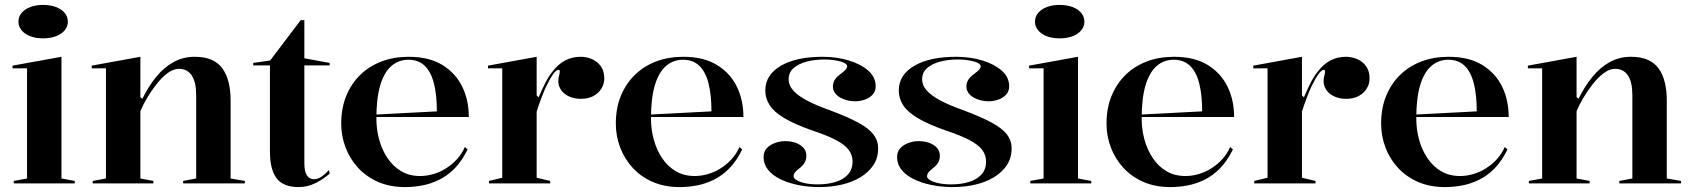

<svg xmlns="http://www.w3.org/2000/svg" viewBox="-20 -746 6881 781"><path d="M155 -590Q126 -590 103.5 -598.5Q81 -607 68 -622.5Q55 -638 55 -658Q55 -678 68 -693.5Q81 -709 103.5 -717.5Q126 -726 155 -726Q185 -726 207.5 -717.5Q230 -709 243 -693.5Q256 -678 256 -658Q256 -638 243 -622.5Q230 -607 207.5 -598.5Q185 -590 155 -590ZM36 0V-10L90 -20V-468H31V-479L230 -515V-20L284 -10V0Z M976 -10V0H725V-10L778 -20V-359Q778 -412 760 -439Q742 -466 708 -466Q685 -466 661.5 -448.5Q638 -431 616.5 -403.5Q595 -376 578 -347Q561 -318 551 -294V-20L604 -10V0H357V-10L411 -20V-468H353V-479L551 -515V-351L559 -344Q584 -395 615.5 -433.5Q647 -472 686 -493.5Q725 -515 772 -515Q813 -515 841 -502.5Q869 -490 885.5 -466.5Q902 -443 910 -410.5Q918 -378 918 -339V-20Z M1195 15Q1132 15 1105 -21Q1078 -57 1078 -129V-480H1010V-490L1079 -500L1203 -664H1218V-509L1321 -490V-480H1218V-83Q1218 -48 1228.5 -32.5Q1239 -17 1257 -17Q1273 -17 1288 -27.5Q1303 -38 1318 -54L1321 -40Q1310 -30 1295.5 -20Q1281 -10 1265 -2Q1249 6 1231.5 10.5Q1214 15 1195 15Z M1642 -515Q1725 -515 1779 -482Q1833 -449 1860 -394Q1887 -339 1887 -270H1508V-280L1757 -293Q1757 -360 1745 -407Q1733 -454 1707.5 -478.5Q1682 -503 1641 -503Q1601 -503 1571.5 -477Q1542 -451 1526.5 -398.5Q1511 -346 1511 -264Q1511 -219 1522.5 -177.5Q1534 -136 1556.5 -102.5Q1579 -69 1612 -49.5Q1645 -30 1689 -30Q1716 -30 1743 -38Q1770 -46 1794 -61Q1818 -76 1838 -97.5Q1858 -119 1871 -148L1882 -138Q1859 -91 1829.5 -61Q1800 -31 1766 -14.5Q1732 2 1697 8.5Q1662 15 1628 15Q1566 15 1518 -6Q1470 -27 1436.5 -63.5Q1403 -100 1385.5 -146.5Q1368 -193 1368 -243Q1368 -306 1388.5 -356Q1409 -406 1445.5 -441.5Q1482 -477 1532 -496Q1582 -515 1642 -515Z M1969 0V-10L2023 -23V-468H1965V-479L2163 -515V-358L2171 -350Q2185 -383 2198.5 -409.5Q2212 -436 2226 -453Q2250 -485 2278.5 -500Q2307 -515 2342 -515Q2366 -515 2388 -505.5Q2410 -496 2424 -476.5Q2438 -457 2438 -427Q2438 -404 2426 -385Q2414 -366 2393 -355Q2372 -344 2342 -344Q2316 -344 2295 -353.5Q2274 -363 2262.5 -379.5Q2251 -396 2251 -417Q2251 -425 2252.5 -431.5Q2254 -438 2255.5 -444Q2257 -450 2257 -455Q2257 -462 2252 -462Q2243 -462 2230.5 -445Q2218 -428 2201 -393Q2192 -373 2182 -347Q2172 -321 2163 -292V-23L2218 -10V0Z M2759 -515Q2842 -515 2896 -482Q2950 -449 2977 -394Q3004 -339 3004 -270H2625V-280L2874 -293Q2874 -360 2862 -407Q2850 -454 2824.5 -478.5Q2799 -503 2758 -503Q2718 -503 2688.5 -477Q2659 -451 2643.5 -398.5Q2628 -346 2628 -264Q2628 -219 2639.5 -177.5Q2651 -136 2673.5 -102.5Q2696 -69 2729 -49.5Q2762 -30 2806 -30Q2833 -30 2860 -38Q2887 -46 2911 -61Q2935 -76 2955 -97.5Q2975 -119 2988 -148L2999 -138Q2976 -91 2946.5 -61Q2917 -31 2883 -14.5Q2849 2 2814 8.5Q2779 15 2745 15Q2683 15 2635 -6Q2587 -27 2553.5 -63.5Q2520 -100 2502.5 -146.5Q2485 -193 2485 -243Q2485 -306 2505.5 -356Q2526 -406 2562.5 -441.5Q2599 -477 2649 -496Q2699 -515 2759 -515Z M3313 15Q3267 15 3226 6.5Q3185 -2 3153.5 -17.5Q3122 -33 3104 -55.5Q3086 -78 3086 -107Q3086 -129 3099 -143Q3112 -157 3132.5 -164.5Q3153 -172 3174 -172Q3197 -172 3216.5 -165Q3236 -158 3248 -145Q3260 -132 3260 -112Q3260 -98 3254 -86.5Q3248 -75 3235 -64Q3219 -52 3213.5 -44.5Q3208 -37 3208 -28Q3208 -21 3220 -13.5Q3232 -6 3254 -1Q3276 4 3306 4Q3347 4 3379 -6Q3411 -16 3429.5 -36.5Q3448 -57 3448 -89Q3448 -115 3432.5 -136Q3417 -157 3381 -176Q3345 -195 3282 -216Q3211 -241 3169.5 -266Q3128 -291 3110.5 -318.5Q3093 -346 3093 -378Q3093 -441 3155.5 -478Q3218 -515 3326 -515Q3384 -515 3433 -500Q3482 -485 3512 -458.5Q3542 -432 3542 -395Q3542 -375 3530 -361.5Q3518 -348 3498.5 -341Q3479 -334 3458 -334Q3442 -334 3426 -338Q3410 -342 3397 -349.5Q3384 -357 3376 -368.5Q3368 -380 3368 -394Q3368 -423 3398 -444Q3414 -456 3420 -463Q3426 -470 3426 -477Q3426 -482 3419.5 -487Q3413 -492 3400.5 -495.5Q3388 -499 3371 -501.5Q3354 -504 3334 -504Q3293 -504 3260 -495Q3227 -486 3207.5 -468.5Q3188 -451 3188 -424Q3188 -398 3208 -376.5Q3228 -355 3264.5 -336Q3301 -317 3352 -299Q3427 -271 3470.5 -247.5Q3514 -224 3533 -199Q3552 -174 3552 -143Q3552 -103 3532.5 -74Q3513 -45 3480 -25Q3447 -5 3404 5Q3361 15 3313 15Z M3856 15Q3810 15 3769 6.5Q3728 -2 3696.5 -17.5Q3665 -33 3647 -55.5Q3629 -78 3629 -107Q3629 -129 3642 -143Q3655 -157 3675.5 -164.5Q3696 -172 3717 -172Q3740 -172 3759.5 -165Q3779 -158 3791 -145Q3803 -132 3803 -112Q3803 -98 3797 -86.5Q3791 -75 3778 -64Q3762 -52 3756.5 -44.5Q3751 -37 3751 -28Q3751 -21 3763 -13.5Q3775 -6 3797 -1Q3819 4 3849 4Q3890 4 3922 -6Q3954 -16 3972.5 -36.5Q3991 -57 3991 -89Q3991 -115 3975.5 -136Q3960 -157 3924 -176Q3888 -195 3825 -216Q3754 -241 3712.5 -266Q3671 -291 3653.5 -318.5Q3636 -346 3636 -378Q3636 -441 3698.5 -478Q3761 -515 3869 -515Q3927 -515 3976 -500Q4025 -485 4055 -458.5Q4085 -432 4085 -395Q4085 -375 4073 -361.5Q4061 -348 4041.5 -341Q4022 -334 4001 -334Q3985 -334 3969 -338Q3953 -342 3940 -349.5Q3927 -357 3919 -368.5Q3911 -380 3911 -394Q3911 -423 3941 -444Q3957 -456 3963 -463Q3969 -470 3969 -477Q3969 -482 3962.5 -487Q3956 -492 3943.5 -495.5Q3931 -499 3914 -501.5Q3897 -504 3877 -504Q3836 -504 3803 -495Q3770 -486 3750.5 -468.5Q3731 -451 3731 -424Q3731 -398 3751 -376.5Q3771 -355 3807.5 -336Q3844 -317 3895 -299Q3970 -271 4013.5 -247.5Q4057 -224 4076 -199Q4095 -174 4095 -143Q4095 -103 4075.5 -74Q4056 -45 4023 -25Q3990 -5 3947 5Q3904 15 3856 15Z M4290 -590Q4261 -590 4238.5 -598.5Q4216 -607 4203 -622.5Q4190 -638 4190 -658Q4190 -678 4203 -693.5Q4216 -709 4238.5 -717.5Q4261 -726 4290 -726Q4320 -726 4342.5 -717.5Q4365 -709 4378 -693.5Q4391 -678 4391 -658Q4391 -638 4378 -622.5Q4365 -607 4342.5 -598.5Q4320 -590 4290 -590ZM4171 0V-10L4225 -20V-468H4166V-479L4365 -515V-20L4419 -10V0Z M4755 -515Q4838 -515 4892 -482Q4946 -449 4973 -394Q5000 -339 5000 -270H4621V-280L4870 -293Q4870 -360 4858 -407Q4846 -454 4820.5 -478.5Q4795 -503 4754 -503Q4714 -503 4684.5 -477Q4655 -451 4639.5 -398.5Q4624 -346 4624 -264Q4624 -219 4635.5 -177.5Q4647 -136 4669.5 -102.5Q4692 -69 4725 -49.5Q4758 -30 4802 -30Q4829 -30 4856 -38Q4883 -46 4907 -61Q4931 -76 4951 -97.5Q4971 -119 4984 -148L4995 -138Q4972 -91 4942.5 -61Q4913 -31 4879 -14.5Q4845 2 4810 8.5Q4775 15 4741 15Q4679 15 4631 -6Q4583 -27 4549.5 -63.5Q4516 -100 4498.5 -146.5Q4481 -193 4481 -243Q4481 -306 4501.5 -356Q4522 -406 4558.5 -441.5Q4595 -477 4645 -496Q4695 -515 4755 -515Z M5082 0V-10L5136 -23V-468H5078V-479L5276 -515V-358L5284 -350Q5298 -383 5311.5 -409.5Q5325 -436 5339 -453Q5363 -485 5391.5 -500Q5420 -515 5455 -515Q5479 -515 5501 -505.5Q5523 -496 5537 -476.5Q5551 -457 5551 -427Q5551 -404 5539 -385Q5527 -366 5506 -355Q5485 -344 5455 -344Q5429 -344 5408 -353.5Q5387 -363 5375.5 -379.5Q5364 -396 5364 -417Q5364 -425 5365.5 -431.5Q5367 -438 5368.5 -444Q5370 -450 5370 -455Q5370 -462 5365 -462Q5356 -462 5343.5 -445Q5331 -428 5314 -393Q5305 -373 5295 -347Q5285 -321 5276 -292V-23L5331 -10V0Z M5872 -515Q5955 -515 6009 -482Q6063 -449 6090 -394Q6117 -339 6117 -270H5738V-280L5987 -293Q5987 -360 5975 -407Q5963 -454 5937.5 -478.5Q5912 -503 5871 -503Q5831 -503 5801.5 -477Q5772 -451 5756.5 -398.5Q5741 -346 5741 -264Q5741 -219 5752.5 -177.5Q5764 -136 5786.5 -102.5Q5809 -69 5842 -49.5Q5875 -30 5919 -30Q5946 -30 5973 -38Q6000 -46 6024 -61Q6048 -76 6068 -97.5Q6088 -119 6101 -148L6112 -138Q6089 -91 6059.5 -61Q6030 -31 5996 -14.5Q5962 2 5927 8.5Q5892 15 5858 15Q5796 15 5748 -6Q5700 -27 5666.5 -63.5Q5633 -100 5615.5 -146.5Q5598 -193 5598 -243Q5598 -306 5618.5 -356Q5639 -406 5675.5 -441.5Q5712 -477 5762 -496Q5812 -515 5872 -515Z M6818 -10V0H6567V-10L6620 -20V-359Q6620 -412 6602 -439Q6584 -466 6550 -466Q6527 -466 6503.5 -448.5Q6480 -431 6458.5 -403.5Q6437 -376 6420 -347Q6403 -318 6393 -294V-20L6446 -10V0H6199V-10L6253 -20V-468H6195V-479L6393 -515V-351L6401 -344Q6426 -395 6457.5 -433.5Q6489 -472 6528 -493.5Q6567 -515 6614 -515Q6655 -515 6683 -502.5Q6711 -490 6727.5 -466.5Q6744 -443 6752 -410.5Q6760 -378 6760 -339V-20Z"/></svg>

Font: Kalnia Medium
Style: Regular
Weight: 500
Designer: Frida Medrano
Foundry: Frida Medrano
Version: Version 1.105